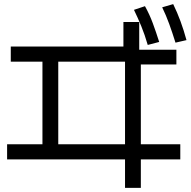

<svg xmlns="http://www.w3.org/2000/svg" viewBox="-20 -871 923 930"><path d="M585.6 38.9V-98.9H14.4V-172.2H185.6V-572.2H32.2V-645.6H577.8V-764.4H654.4V-630H834.4V-558.9H662.2V-172.2H853.3V-98.9H662.2V38.9ZM262.2 -172.2H585.6V-572.2H262.2ZM695.6 -653.3Q681.1 -703.3 664.4 -743.9Q647.8 -784.4 628.9 -823.3L682.2 -841.1Q704.4 -801.1 720 -758.9Q735.6 -716.7 751.1 -667.8ZM830 -664.4Q814.4 -714.4 799.4 -755.6Q784.4 -796.7 765.6 -835.6L818.9 -851.1Q838.9 -810 854.4 -767.8Q870 -725.6 883.3 -676.7Z"/></svg>

Font: Paperlogy 4 Regular
Style: Regular
Weight: 400
Designer: redesigned by Lee Juim, glyphs from Gmarket Sans & Montserrat
Foundry: PT&
Version: Version 1.001